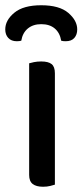

<svg xmlns="http://www.w3.org/2000/svg" viewBox="-36 -705 314 731"><path d="M75 -264H173V-2Q167 0 155 3Q143 6 128 6Q102 6 88.5 -4.5Q75 -15 75 -39ZM173 -215H75V-464Q81 -466 93.5 -468.5Q106 -471 121 -471Q148 -471 160.5 -461Q173 -451 173 -426ZM121 -613Q90 -613 70 -596.5Q50 -580 45 -550Q41 -549 37 -548.5Q33 -548 28 -548Q7 -548 -4.5 -560.5Q-16 -573 -16 -593Q-16 -628 18.5 -656.5Q53 -685 121 -685Q190 -685 224 -656Q258 -627 258 -593Q258 -573 247 -560.5Q236 -548 214 -548Q209 -548 204.5 -548.5Q200 -549 197 -550Q192 -580 172.5 -596.5Q153 -613 121 -613Z"/></svg>

Font: Baloo Tamma 2 Medium
Style: Regular
Weight: 500
Designer: Divya Kowshik, Shuchita Grover and Ek Type
Foundry: Ek Type
Version: Version 1.700